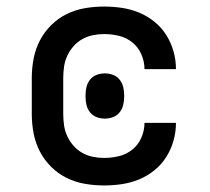

<svg xmlns="http://www.w3.org/2000/svg" viewBox="-20 -558 640 586"><path d="M298 8Q268 8 239 3Q210 -2 183.5 -15Q157 -28 136 -49Q115 -70 101.5 -96Q88 -122 82.5 -151.5Q77 -181 77 -210V-320Q77 -349 82.5 -378.5Q88 -408 101.5 -434Q115 -460 136 -481Q157 -502 183.5 -515Q210 -528 239 -533Q268 -538 298 -538Q325 -538 352 -534Q379 -530 404.5 -519.5Q430 -509 451.5 -491.5Q473 -474 487.5 -451Q502 -428 509.5 -401.5Q517 -375 517 -348Q517 -347 517 -347Q517 -347 517 -347H421Q421 -347 421 -347Q421 -347 421 -347Q421 -370 411.5 -392Q402 -414 384 -428.5Q366 -443 343.5 -448.5Q321 -454 298 -454Q280 -454 263 -450.5Q246 -447 231 -438.5Q216 -430 204.5 -417Q193 -404 185.5 -388Q178 -372 175.5 -354.5Q173 -337 173 -320V-210Q173 -193 175.5 -175.5Q178 -158 185.5 -142Q193 -126 204.5 -113Q216 -100 231 -91.5Q246 -83 263 -79.5Q280 -76 298 -76Q321 -76 343.5 -81.5Q366 -87 384 -101.5Q402 -116 411.5 -138Q421 -160 421 -183Q421 -183 421 -183Q421 -183 421 -183H517Q517 -183 517 -183Q517 -183 517 -182Q517 -155 509.5 -128.5Q502 -102 487.5 -79Q473 -56 451.5 -38.5Q430 -21 404.5 -10.5Q379 0 352 4Q325 8 298 8ZM300 -196Q287 -196 275 -200.5Q263 -205 255 -215Q247 -225 244 -237.5Q241 -250 241 -263V-267Q241 -280 244 -292.5Q247 -305 255 -315Q263 -325 275 -329.5Q287 -334 300 -334Q313 -334 325 -329.5Q337 -325 345 -315Q353 -305 356 -292.5Q359 -280 359 -267V-263Q359 -250 356 -237.5Q353 -225 345 -215Q337 -205 325 -200.5Q313 -196 300 -196Z"/></svg>

Font: Iosevka Curly Medium Extended
Style: Regular
Weight: 500
Width: 7
Monospace: yes
Designer: Belleve Invis
Foundry: Belleve Invis
Version: Version 11.1.0; ttfautohint (v1.8.3)